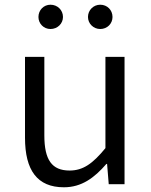

<svg xmlns="http://www.w3.org/2000/svg" viewBox="-20 -781 642 814"><path d="M251 13C326 13 380 -27 431 -86H434L441 0H508V-540H427V-153C373 -87 332 -58 275 -58C200 -58 168 -103 168 -207V-540H86V-197C86 -59 138 13 251 13ZM194 -658C224 -658 247 -681 247 -709C247 -738 224 -761 194 -761C165 -761 143 -738 143 -709C143 -681 165 -658 194 -658ZM405 -658C435 -658 457 -681 457 -709C457 -738 435 -761 405 -761C376 -761 353 -738 353 -709C353 -681 376 -658 405 -658Z"/></svg>

Font: Noto Sans JP DemiLight
Style: Regular
Weight: 350
Designer: Ryoko NISHIZUKA 西塚涼子 (kana, bopomofo & ideographs); Paul D. Hunt (Latin, Greek & Cyrillic); Sandoll Communications 산돌커뮤니
Foundry: Adobe
Version: Version 2.004;hotconv 1.0.118;makeotfexe 2.5.65603